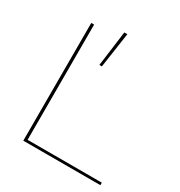

<svg xmlns="http://www.w3.org/2000/svg" viewBox="-166 -816 875 932"><g transform="rotate(30 271.5 -350.0)"><path d="M249 -503H235L261 -700H278ZM531 -14V0H105H99V-660H115V-14Z"/></g></svg>

Font: Work Sans Thin
Style: Regular
Weight: 260
Designer: Wei Huang
Foundry: Wei Huang
Version: Version 1.500